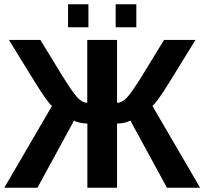

<svg xmlns="http://www.w3.org/2000/svg" viewBox="-23 -874 952 894"><path d="M383.8 0V-298.8Q368.2 -298.8 349.4 -302.7Q330.6 -306.6 321.8 -312.5L151.4 0H-2.9L219.2 -380.9Q197.8 -397.5 141.1 -489.3L18.6 -688H165L261.7 -529.8Q314.9 -443.4 337.9 -419.4Q360.4 -395.5 383.3 -395.5V-688H522V-395.5Q544.9 -395.5 567.4 -418.9Q588.9 -440.4 644 -529.8L740.7 -688H887.2L764.6 -489.3Q708 -397.5 686.5 -380.9L908.7 0H754.4L584 -312.5Q557.1 -298.8 522 -298.8V0ZM611.8 -854V-747.1H515.6V-854ZM388.7 -854V-747.1H293.9V-854Z"/></svg>

Font: Arimo
Style: Bold
Weight: 700
Designer: Steve Matteson
Foundry: Monotype Imaging Inc.
Version: Version 1.33